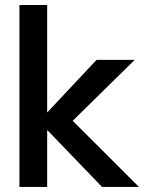

<svg xmlns="http://www.w3.org/2000/svg" viewBox="-20 -737 580 757"><path d="M56.6 0V-717.3H166V-293.5L360.8 -501H511.2L266.6 -260.7L527.8 0H382.3L166 -224.6V0Z"/></svg>

Font: Ride Light
Style: Bold
Weight: 600
Version: Version 3.000